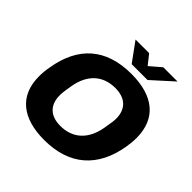

<svg xmlns="http://www.w3.org/2000/svg" viewBox="-224 -1061 1258 1258"><g transform="rotate(45 405.0 -432.5)"><path d="M716 -877H584L506 -810L453 -877H327L423 -745H570ZM369 12C603 12 742 -113 780 -338C785 -368 788 -397 788 -425C788 -606 671 -699 468 -699C231 -699 96 -575 59 -351C53 -320 50 -290 50 -260C50 -80 167 12 369 12ZM378 -128C283 -128 234 -181 234 -267C234 -284 235 -302 246 -365C267 -486 340 -559 458 -559C555 -559 604 -506 604 -420C604 -403 602 -385 591 -323C570 -202 497 -128 378 -128Z"/></g></svg>

Font: Archivo ExtraBold
Style: Italic
Weight: 800
Italic angle: -10°
Designer: Hector Gatti
Foundry: Omnibus-Type
Version: Version 2.001